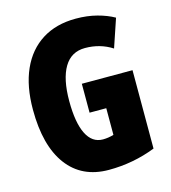

<svg xmlns="http://www.w3.org/2000/svg" viewBox="-109 -813 812 911"><g transform="rotate(-15 296.5 -357.0)"><path d="M295 -418H544V-33Q434 10 314 10Q182 10 110.5 -86Q39 -182 39 -359Q39 -474 75.5 -555.5Q112 -637 181 -680.5Q250 -724 347 -724Q403 -724 450.5 -711.5Q498 -699 533 -679L486 -540Q427 -578 353 -578Q285 -578 250.5 -520Q216 -462 216 -354Q216 -248 243.5 -192.5Q271 -137 324 -137Q350 -137 377 -145V-276H295Z"/></g></svg>

Font: Noto Sans Sinhala UI ExtraCondensed Black
Style: Regular
Weight: 900
Width: 2
Designer: Jelle Bosma - Monotype Design Team
Foundry: Monotype Imaging Inc.
Version: Version 2.006; ttfautohint (v1.8.4.7-5d5b)